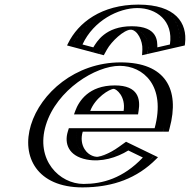

<svg xmlns="http://www.w3.org/2000/svg" viewBox="-20 -799 825 834"><path d="M346.9 -317C364.3 -364 413.3 -413 474.3 -413C526.3 -413 550.4 -371 541.9 -317ZM533.9 -173C386.3 -60 288.1 -141 314.4 -227H687.4C745.8 -418 660.4 -528 504.4 -528C349.4 -528 185.1 -406 139.3 -256C93.7 -107 183.4 15 338.4 15C452.4 15 557.7 -22 645.4 -119ZM411.3 -567 294.8 -598C339.5 -705 452.2 -779 581.2 -779C710.2 -779 777.5 -705 756.8 -598L621.3 -567C621.3 -567 641.8 -670 547.8 -670C453.8 -670 411.3 -567 411.3 -567ZM326.3 -302 332.2 -318C351.8 -370.8 408.3 -428 478.9 -428C540.2 -428 566.7 -378.2 557.4 -319.2L554.7 -302ZM531.8 -155.3C425.7 -79 339.5 -94.7 307.6 -146.8C294.1 -168.9 290.3 -197.3 299.4 -227L304 -242H676.7C723.6 -415.4 644.1 -513 499.8 -513C352.7 -513 197.4 -397.2 154.3 -256C111.4 -115.8 195.8 0 343 0C447.7 0 540.5 -30.9 621.1 -112.1ZM405.2 -585.3 315.1 -609.3C360.1 -701.3 459 -764 576.6 -764C694.7 -764 754.5 -700.2 743.5 -609.3L638.7 -585.3C640.3 -616 634.6 -685 552.4 -685C469.6 -685 421.4 -614.4 405.2 -585.3ZM326.3 -302H554.7L557.4 -319.2C566.7 -378.2 540.2 -428 478.9 -428C408.3 -428 351.8 -370.8 332.2 -318ZM531.8 -155.3 621.1 -112.1C540.5 -30.9 447.7 0 343 0C195.8 0 111.4 -115.8 154.3 -256C197.4 -397.2 352.7 -513 499.8 -513C644.1 -513 723.6 -415.4 676.7 -242H304L299.4 -227C290.3 -197.3 294.1 -168.9 307.6 -146.8C339.5 -94.7 425.7 -79 531.8 -155.3ZM405.2 -585.3C421.4 -614.4 469.6 -685 552.4 -685C634.6 -685 640.3 -616 638.7 -585.3L743.5 -609.3C754.5 -700.2 694.7 -764 576.6 -764C459 -764 360.1 -701.3 315.1 -609.3ZM346.9 -317H541.9C550.4 -371 526.2 -413 474.3 -413C413.3 -413 364.3 -364 346.9 -317ZM525 -166.4 534.1 -172.9 645.9 -118.8 630.8 -103.6C545.3 -17.5 446 15 338.4 15C183.4 15 93.7 -107 139.3 -256C185.1 -406 349.4 -528 504.4 -528C656.6 -528 740.7 -423.1 691.9 -242.5L687.7 -227H314.4C306.6 -201.6 309.7 -176.6 321.8 -156.9C349.8 -111.2 425.9 -95 525 -166.4ZM418.7 -581.7C434.1 -609.4 475.9 -670 547.8 -670C619.2 -670 624.6 -610.8 623 -581.7L622.2 -567.2L757.4 -598.1L759.1 -612C771.1 -711 704.9 -779 581.2 -779C458.1 -779 350.2 -712.1 301.2 -612L294.4 -598.1L410.6 -567.2ZM301.4 -302H579.6L582.1 -317.8C589.9 -367.1 582.4 -428 478.9 -428C365.2 -428 322.6 -359.6 307 -317.4ZM537.4 -145.4 600.5 -114.8C514.8 -24.3 424.4 0 343 0C238.6 0 132.8 -104 179.3 -256C226.1 -409.1 395.5 -513 499.8 -513C602.2 -513 701.9 -427 651.7 -242H279L274.4 -227C259.1 -176.9 276.3 -121.8 356.2 -106.1C420.3 -93.6 487.1 -114.3 537.4 -145.4ZM385.3 -593.3 338.3 -605.8C386.4 -710 494.8 -764 576.6 -764C658.7 -764 733.7 -709.4 718.1 -605.8L663.5 -593.3C663.2 -618.3 667 -685 552.4 -685C437.4 -685 400.4 -617.5 385.3 -593.3ZM517 -317H371.9C393.3 -374.6 456 -413 474.3 -413C484.6 -413 527.1 -381.1 517 -317ZM496.4 -161C454.5 -130.8 419.2 -120 405.5 -118.3C396.4 -117.1 366.3 -120.1 347 -151.7C334.6 -171.8 330.8 -198.9 339.4 -227H712.7L716.8 -242.2C762.7 -411.9 698.2 -528 504.4 -528C306.6 -528 156.5 -394.2 114.3 -256C72.3 -118.9 140.6 15 338.4 15C471.2 15 576.7 -25.8 658.6 -108.3L666.3 -116.1L527.5 -183.3ZM444.6 -583.9C464.5 -619.6 518.6 -670 547.8 -670C576.7 -670 600.4 -621.1 598.4 -583.9L597.1 -559.1L782.6 -601.6L783.7 -610.3C794.6 -699.7 742.2 -779 581.2 -779C420.9 -779 319.8 -700.8 275.5 -610.3L271.2 -601.6L430.8 -559.1Z"/></svg>

Font: Hussar Outliner
Style: Obl
Weight: 700
Foundry: Cannot Into Space Fonts
Version: Version 0.92